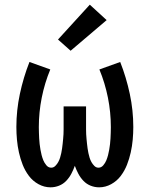

<svg xmlns="http://www.w3.org/2000/svg" viewBox="-20 -793 640 821"><path d="M404 8Q385 8 367.5 1Q350 -6 337 -19.5Q324 -33 315 -50Q306 -67 300 -84Q294 -67 285 -50Q276 -33 263 -19.5Q250 -6 232.5 1Q215 8 196 8Q169 8 144.5 -5.5Q120 -19 103.5 -41Q87 -63 77 -88.5Q67 -114 61 -141Q55 -168 52.5 -195.5Q50 -223 50 -250Q50 -321 65 -391.5Q80 -462 106 -528L195 -496Q171 -438 158.5 -375.5Q146 -313 146 -249Q146 -237 146.5 -225Q147 -213 147.5 -201Q148 -189 149.5 -177Q151 -165 153 -153Q155 -141 158 -129.5Q161 -118 165.5 -107Q170 -96 178.5 -86Q187 -76 199 -76Q209 -76 216.5 -83.5Q224 -91 229 -100Q234 -109 237 -119Q240 -129 242 -138.5Q244 -148 245.5 -158.5Q247 -169 248 -179Q249 -189 250 -199Q251 -209 251.5 -219Q252 -229 252 -239.5Q252 -250 252 -260V-338H348V-260Q348 -250 348 -239.5Q348 -229 348.5 -219Q349 -209 350 -199Q351 -189 352 -179Q353 -169 354.5 -158.5Q356 -148 358 -138.5Q360 -129 363 -119Q366 -109 371 -100Q376 -91 383.5 -83.5Q391 -76 401 -76Q413 -76 421.5 -86Q430 -96 434.5 -107Q439 -118 442 -129.5Q445 -141 447 -153Q449 -165 450.5 -177Q452 -189 452.5 -201Q453 -213 453.5 -225Q454 -237 454 -249Q454 -313 441.5 -375.5Q429 -438 405 -496L494 -528Q520 -462 535 -391.5Q550 -321 550 -250Q550 -223 547.5 -195.5Q545 -168 539 -141Q533 -114 523 -88.5Q513 -63 496.5 -41Q480 -19 455.5 -5.5Q431 8 404 8ZM282 -576 228 -624 364 -773 436 -707Z"/></svg>

Font: Iosevka Custom Medium Extended
Style: Regular
Weight: 500
Width: 7
Monospace: yes
Designer: Belleve Invis
Foundry: Belleve Invis
Version: Version 11.2.4; ttfautohint (v1.8.4)